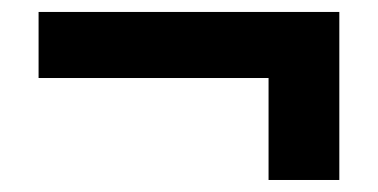

<svg xmlns="http://www.w3.org/2000/svg" viewBox="-20 -469 626 318"><path d="M43.9 -339.8H424.8V-170.9H542V-449.2H43.9Z"/></svg>

Font: Cascadia Code NF SemiBold
Style: Regular
Weight: 600
Monospace: yes
Designer: Aaron Bell
Foundry: Saja Typeworks
Version: Version 2404.023